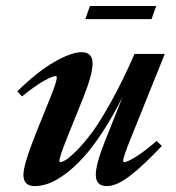

<svg xmlns="http://www.w3.org/2000/svg" viewBox="-20 -613 589 644"><path d="M266.1 -548.8 281.7 -592.8H503.9L488.3 -548.8ZM96.2 11.2Q58.6 11.2 58.6 -26.9Q58.6 -60.5 99.6 -163.6L149.4 -287.1Q170.4 -338.4 170.4 -354Q170.4 -357.9 166.5 -357.9Q156.2 -357.9 127.7 -342Q99.1 -326.2 53.7 -289.6L38.1 -306.6Q104.5 -372.1 161.9 -405Q219.2 -438 253.9 -438Q290.5 -438 290.5 -399.9Q290.5 -363.8 260.3 -288.1L204.1 -148.4Q179.2 -86.4 179.2 -73.2Q179.2 -69.3 183.1 -69.3Q188.5 -69.3 200.4 -76.4Q212.4 -83.5 236.6 -107.4Q260.7 -131.3 288.3 -168.2Q315.9 -205.1 354.2 -274.4Q392.6 -343.8 431.2 -432.1H532.7L417.5 -146Q393.1 -85.9 393.1 -73.7Q393.1 -69.3 397 -69.3Q406.7 -69.3 434.6 -86.4Q462.4 -103.5 505.4 -140.1L522.9 -123.5Q459.5 -56.2 415 -22.5Q370.6 11.2 338.9 11.2Q301.3 11.2 301.3 -26.9Q301.3 -61.5 331.1 -137.2L391.1 -287.6Q357.4 -220.7 322.5 -168Q287.6 -115.2 257.1 -82.3Q226.6 -49.3 196.5 -27.6Q166.5 -5.9 142.3 2.7Q118.2 11.2 96.2 11.2Z"/></svg>

Font: Elstob 14pt
Style: Bold Italic
Weight: 700
Italic angle: -20°
Designer: Peter S. Baker
Version: Version 1.015